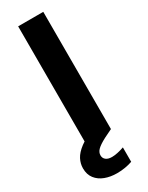

<svg xmlns="http://www.w3.org/2000/svg" viewBox="-247 -740 766 993"><g transform="rotate(-30 136.0 -243.0)"><path d="M66 0V-700H216V0ZM130 214Q91 214 59 202Q27 190 8 165.5Q-11 141 -11 104Q-11 76 2.5 50Q16 24 49 -1Q82 -26 141 -50L184 -69L216 0L167 24Q131 43 116 58Q101 73 101 91Q101 108 113.5 118Q126 128 149 128Q164 128 183 124Q202 120 222 113V199Q202 206 178.5 210Q155 214 130 214Z"/></g></svg>

Font: DM Sans 17pt Black
Style: Regular
Weight: 900
Version: Version 4.004;gftools[0.9.30]